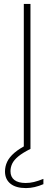

<svg xmlns="http://www.w3.org/2000/svg" viewBox="-20 -760 277 980"><path d="M101.5 0V-740H135.5V0ZM112.5 200Q61 200 33.2 177.5Q5.5 155 5.5 115Q5.5 89.5 16.5 66Q27.5 42.5 53.2 20.2Q79 -2 123 -24L135.5 0Q95.5 20 73.2 38.5Q51 57 42.2 75.5Q33.5 94 33.5 114Q33.5 143 53.2 158.5Q73 174 111 174Q132.5 174 153.2 169Q174 164 201.5 153V180Q179.5 189.5 157 194.8Q134.5 200 112.5 200Z"/></svg>

Font: Encode Sans SC SemiExpanded Thin
Style: Regular
Weight: 250
Width: 6
Designer: Multiple Designers
Foundry: Impallari Type
Version: Version 3.002